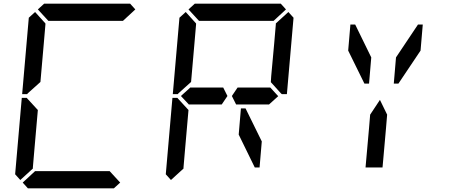

<svg xmlns="http://www.w3.org/2000/svg" viewBox="-20 -1020 2488 1040"><path d="M185 -969 219 -1000H685L713 -969L646 -907H626H490H398H262H242ZM631 -31 597 0H131L103 -31L170 -93H190H326H418H554H574ZM131 -515 127 -510H100L136 -924L170 -955L226 -893V-887L217 -782L199 -576ZM90 -45 62 -76 98 -490H125L129 -485L185 -424L167 -218L158 -113V-107Z M1444 -546 1487 -499 1436 -453V-454H1418H1416H1287H1266H1259L1236 -500L1267 -546H1274H1295H1308ZM960 -500 1012 -547V-546H1148H1189L1212 -500L1181 -454H1024H1021H1004V-453ZM1285 -433H1310L1398 -254L1386 -113H1360L1273 -291ZM1001 -969 1035 -1000H1501L1529 -969L1462 -907H1442H1306H1214H1078H1058ZM1542 -955 1570 -924 1534 -510H1507L1502 -514L1447 -575L1449 -607L1465 -782L1474 -887V-893ZM947 -515 943 -510H916L952 -924L986 -955L1042 -893V-887L1033 -782L1015 -576ZM906 -45 878 -76 914 -490H941L945 -485L1001 -424L983 -218L974 -113V-107Z M2244 -887H2270L2258 -746L2138 -567H2113L2125 -709ZM2056 -157 2052 -113H1960L1979 -327L1985 -399L2038 -479L2077 -399L2071 -327ZM1979 -567H1954L1866 -746L1878 -887H1904L1991 -709Z"/></svg>

Font: DSEG14 Classic
Style: Italic
Weight: 400
Italic angle: -5°
Designer: Keshikan(Twitter:@keshinomi_88pro)
Version: Version 0.46